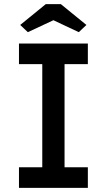

<svg xmlns="http://www.w3.org/2000/svg" viewBox="-20 -911 518 931"><path d="M72 0V-100H185V-600H72V-700H406V-600H293V-100H406V0ZM115 -755 78 -790 202 -891H275L399 -790L362 -755L239 -813Z"/></svg>

Font: Lexend Deca
Style: Regular
Weight: 400
Designer: Bonnie Shaver-Troup, Thomas Jockin
Foundry: Lexend
Version: Version 1.008; ttfautohint (v1.8.4.7-5d5b)